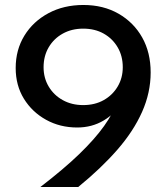

<svg xmlns="http://www.w3.org/2000/svg" viewBox="-20 -751 671 771"><path d="M315 -731Q395 -731 456 -696Q517 -661 551 -600.5Q585 -540 585 -460Q585 -379 550.5 -301.5Q516 -224 451 -149.5Q386 -75 294 0H142Q237 -73 299 -133Q361 -193 398 -245Q435 -297 453 -347L469 -340Q443 -295 396 -267Q349 -239 290 -239Q221 -239 165 -270Q109 -301 76 -354.5Q43 -408 43 -478Q43 -551 78 -608Q113 -665 174.5 -698Q236 -731 315 -731ZM314 -636Q268 -636 232 -616Q196 -596 175.5 -561Q155 -526 155 -481Q155 -438 175.5 -403.5Q196 -369 232 -349Q268 -329 314 -329Q361 -329 396.5 -349Q432 -369 452.5 -403.5Q473 -438 473 -481Q473 -526 452.5 -561Q432 -596 396.5 -616Q361 -636 314 -636Z"/></svg>

Font: Wix Madefor Display SemiBold
Style: Regular
Weight: 600
Designer: Dalton Maag Ltd
Foundry: Dalton Maag Ltd
Version: Version 3.100